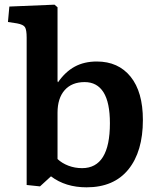

<svg xmlns="http://www.w3.org/2000/svg" viewBox="-20 -787 672 821"><path d="M151 10 94 4V-626Q94 -659 87 -670.5Q80 -682 53 -687L14 -693L20 -759L213 -767L226 -756V-440L228 -435Q259 -480 299.5 -502Q340 -524 394 -524Q486 -524 538.5 -459Q591 -394 591 -274Q591 -139 529 -62.5Q467 14 350 14Q260 14 198 -33ZM331 -68Q450 -68 450 -260Q450 -349 422.5 -392.5Q395 -436 342 -436Q287 -436 256.5 -401.5Q226 -367 226 -305V-107Q245 -89 272.5 -78.5Q300 -68 331 -68Z"/></svg>

Font: Literata SemiBold
Style: Regular
Weight: 600
Designer: Latin by Veronika Burian and Jose Scaglione. Greek by Irene Vlachou. Cyrillic by Vera Evstafieva.
Foundry: TypeTogether
Version: Version 3.103; ttfautohint (v1.8.4.7-5d5b);gftools[0.9.29]